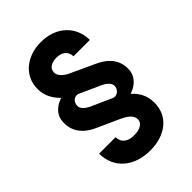

<svg xmlns="http://www.w3.org/2000/svg" viewBox="-254 -845 1101 1101"><g transform="rotate(-45 296.5 -295.0)"><path d="M365.8 -546.9H498.6C498.2 -657 415.8 -737.2 291.2 -737.2C171.5 -737.2 87 -662.3 87.4 -560.4C87 -508.2 109.4 -467.3 142.4 -433.2L147 -427.6C111.2 -417.3 62.1 -387.8 57.2 -328.1C48.3 -223.7 131.4 -179.7 170.1 -162.6L306.1 -101.2C332.4 -88.1 371.8 -67.5 371.8 -30.5C371.8 4.3 334.2 18.8 297.9 19.5C242.5 22 208.5 -3.6 208.5 -48.3H74.9C74.9 70.3 165.1 147 296.2 147C415.5 147 506.4 81.7 506.4 -30.5C506.4 -84.5 485.4 -127.5 445.7 -162.6L447.4 -164.1C479 -173.3 531.2 -203.5 536.6 -262.8C545.8 -366.1 462 -409.8 424.4 -426.8L288.4 -489.7C259.9 -501.1 220.9 -526.3 220.9 -560.4C220.9 -594.5 253.6 -610.8 291.2 -610.8C340.6 -610.8 365.4 -583.1 365.8 -546.9ZM180.4 -335.9C183.6 -365.8 210.9 -384.6 236.5 -372.9L355.1 -319.2C396 -301.8 415.8 -279.1 412.6 -255C408.7 -225.1 378.9 -208.1 356.9 -218L238.3 -271C198.5 -288 176.8 -310.7 180.4 -335.9Z"/></g></svg>

Font: Margiela Sans
Style: Bold
Weight: 700
Designer: Stefan Endress, Andreas Faust
Version: Version 1.100;FEAKit 1.0